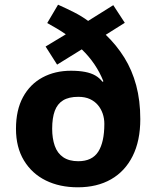

<svg xmlns="http://www.w3.org/2000/svg" viewBox="-20 -787 667 817"><path d="M227 -767Q263 -751 295.5 -734.5Q328 -718 355 -698L462 -765L511 -690L430 -639Q476 -595 509 -542Q542 -489 559.5 -424Q577 -359 577 -280Q577 -188 544.5 -123Q512 -58 452.5 -24Q393 10 311 10Q234 10 175 -19Q116 -48 82 -104Q48 -160 48 -239Q48 -319 78 -374Q108 -429 161 -457.5Q214 -486 282 -486Q316 -486 342 -481Q368 -476 386 -465.5Q404 -455 416 -439L420 -441Q405 -479 382 -513Q359 -547 328 -577L223 -512L174 -589L260 -641Q243 -653 222 -665.5Q201 -678 181 -689ZM313 -375Q273 -375 248.5 -360Q224 -345 213 -315Q202 -285 202 -239Q202 -198 213 -166.5Q224 -135 249 -118Q274 -101 313 -101Q372 -101 398 -141.5Q424 -182 424 -260Q424 -283 417 -303.5Q410 -324 396.5 -340Q383 -356 362.5 -365.5Q342 -375 313 -375Z"/></svg>

Font: Noto Sans Lao Looped
Style: Bold
Weight: 700
Designer: Mark Frömberg, Ben Mitchell
Foundry: The Fontpad Ltd
Version: Version 1.001